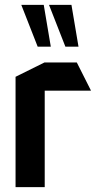

<svg xmlns="http://www.w3.org/2000/svg" viewBox="-20 -770 399 790"><path d="M44 0V-454L163 -513H296L354 -398V-397H164V0ZM135 -578 68 -749V-750H160L189 -578ZM249 -578 182 -749V-750H274L303 -578Z"/></svg>

Font: Foldit Thin Medium
Style: Regular
Weight: 500
Version: Version 1.003